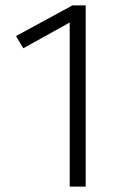

<svg xmlns="http://www.w3.org/2000/svg" viewBox="-20 -688 425 708"><path d="M296 0V-668H247L39 -555L66 -510L237 -605V0Z"/></svg>

Font: Gantari Light
Style: Regular
Weight: 300
Designer: Anugrah Pasau
Foundry: Lafontype
Version: Version 1.000